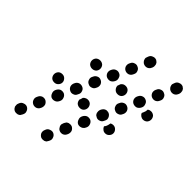

<svg xmlns="http://www.w3.org/2000/svg" viewBox="-163 -683 822 822"><g transform="rotate(45 247.5 -272.5)"><path d="M34 -5Q34 0 35 5Q37 9 40 13Q44 17 48 19Q53 21 58 21Q63 21 67 20Q72 18 76 15Q79 11 81 7L83 3Q88 -7 84 -16Q81 -26 71 -31Q62 -35 52 -31Q42 -28 38 -19L36 -14Q34 -10 34 -5ZM195 5Q199 14 208 19Q213 21 218 21Q223 21 227 20Q232 18 236 15Q239 11 241 7L243 3Q248 -7 244 -16Q241 -26 231 -31Q222 -35 212 -31Q202 -28 198 -19L196 -14Q192 -5 195 5ZM71 -71Q74 -62 84 -57Q93 -53 103 -56Q113 -60 117 -69L119 -73Q123 -83 120 -93Q116 -102 107 -107Q98 -111 88 -108Q78 -104 74 -95L72 -91Q67 -81 71 -71ZM229 -81Q229 -76 231 -71Q233 -67 236 -63Q239 -59 244 -57Q253 -53 263 -56Q273 -60 277 -69L279 -73Q283 -83 280 -93Q276 -102 267 -107Q262 -109 257 -109Q253 -109 248 -108Q243 -106 239 -103Q236 -99 234 -95L232 -91Q230 -86 229 -81ZM107 -148Q110 -138 119 -133Q129 -129 139 -133Q148 -136 153 -146L155 -150Q159 -159 155 -169Q152 -178 143 -183Q133 -187 123 -184Q114 -180 109 -171L107 -167Q103 -157 107 -148ZM267 -148Q270 -138 279 -133Q284 -131 289 -131Q294 -131 299 -133Q303 -134 307 -138Q311 -141 313 -146L315 -150Q319 -159 315 -169Q312 -178 303 -183Q293 -187 283 -184Q274 -180 269 -171L267 -167Q263 -157 267 -148ZM62 -194Q55 -202 55 -212Q55 -222 62 -230Q69 -237 80 -237H81Q91 -237 98 -230Q106 -222 106 -212Q106 -202 98 -194Q91 -187 81 -187H80Q69 -187 62 -194ZM234 -237H235Q246 -237 253 -230Q260 -222 260 -212Q260 -202 253 -194Q246 -187 235 -187H234Q224 -187 216 -194Q209 -202 209 -212Q209 -212 209 -212Q209 -213 209 -213L211 -216Q213 -222 214 -227Q218 -232 223 -234Q228 -237 234 -237ZM388 -237H389Q399 -237 406 -230Q414 -222 414 -212Q414 -202 406 -194Q399 -187 389 -187H388Q380 -187 374 -192Q367 -197 364 -205Q367 -208 369 -212L371 -216Q374 -224 375 -233Q378 -235 381 -236Q385 -237 388 -237ZM142 -224Q146 -214 155 -210Q164 -205 174 -209Q184 -212 188 -222L190 -226Q195 -235 191 -245Q188 -255 178 -259Q169 -263 159 -260Q149 -256 145 -247L143 -243Q139 -233 142 -224ZM301 -233Q301 -228 302 -224Q304 -219 307 -215Q311 -212 315 -210Q324 -205 334 -209Q344 -212 348 -222L350 -226Q352 -230 353 -235Q353 -240 351 -245Q349 -250 346 -253Q343 -257 338 -259Q334 -261 329 -261Q324 -262 319 -260Q314 -258 311 -255Q307 -251 305 -247L303 -243Q301 -238 301 -233ZM178 -300Q181 -290 191 -286Q200 -281 210 -285Q220 -288 224 -298L226 -302Q230 -311 227 -321Q223 -331 214 -335Q204 -340 195 -336Q185 -332 181 -323L179 -319Q174 -310 178 -300ZM338 -300Q341 -290 351 -286Q360 -281 370 -285Q380 -288 384 -298L386 -302Q390 -311 387 -321Q383 -331 374 -335Q364 -340 355 -336Q345 -332 341 -323L339 -319Q334 -310 338 -300ZM172 -350Q179 -358 179 -368Q179 -378 172 -386Q164 -393 154 -393H153Q143 -393 135 -386Q128 -378 128 -368Q128 -358 135 -350Q143 -343 153 -343H154Q164 -343 172 -350ZM307 -393H308Q319 -393 326 -386Q333 -378 333 -368Q333 -358 326 -350Q319 -343 308 -343H307Q297 -343 290 -350Q282 -358 282 -368Q282 -368 282 -369Q282 -369 282 -370Q285 -375 286 -381Q289 -386 295 -390Q301 -393 307 -393ZM462 -393Q472 -393 480 -386Q487 -378 487 -368Q487 -358 480 -350Q472 -343 462 -343Q454 -343 447 -348Q440 -353 438 -360Q439 -362 440 -364L442 -369Q446 -377 446 -386Q446 -387 446 -388Q450 -390 454 -392Q458 -393 462 -393ZM213 -376Q217 -366 226 -362Q236 -358 246 -361Q255 -365 260 -374L262 -378Q266 -387 262 -397Q259 -407 250 -411Q240 -416 230 -412Q221 -409 216 -399L214 -395Q210 -386 213 -376ZM373 -376Q377 -366 386 -362Q396 -358 406 -361Q415 -365 420 -374L422 -378Q426 -387 422 -397Q419 -407 410 -411Q400 -416 390 -412Q381 -409 376 -399L374 -395Q370 -386 373 -376ZM249 -452Q253 -442 262 -438Q271 -434 281 -437Q291 -441 295 -450L297 -454Q302 -464 298 -473Q295 -483 285 -487Q276 -492 266 -488Q256 -485 252 -475L250 -471Q246 -462 249 -452ZM409 -452Q413 -442 422 -438Q431 -434 441 -437Q451 -441 455 -450L457 -454Q462 -464 458 -473Q455 -483 445 -487Q436 -492 426 -488Q416 -485 412 -475L410 -471Q406 -462 409 -452ZM283 -538Q283 -533 285 -528Q286 -524 290 -520Q293 -516 298 -514Q307 -510 317 -513Q327 -517 331 -526L333 -530Q335 -535 335 -540Q335 -545 334 -549Q332 -554 329 -558Q325 -561 321 -564Q311 -568 302 -564Q292 -561 288 -552L286 -547Q284 -543 283 -538ZM443 -538Q443 -533 445 -528Q446 -524 450 -520Q453 -516 458 -514Q467 -510 477 -513Q487 -517 491 -526L493 -530Q495 -535 495 -540Q495 -545 494 -549Q492 -554 489 -558Q485 -561 481 -564Q471 -568 462 -564Q452 -561 448 -552L446 -547Q444 -543 443 -538Z"/></g></svg>

Font: FRB American Cursive Dotted Black
Style: Bold Italic
Weight: 900
Italic angle: -25°
Version: Version 2.0;Modular Font Editor K font №1